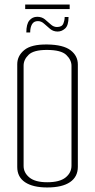

<svg xmlns="http://www.w3.org/2000/svg" viewBox="-20 -824 418 846"><path d="M188 2Q125 2 90.5 -21Q56 -44 56 -88V-541Q56 -578 87 -603.5Q118 -629 188 -628Q259 -627 291 -602.5Q323 -578 323 -540V-89Q323 -45 288.5 -21.5Q254 2 188 2ZM188 -21Q243 -21 269 -42Q295 -63 295 -94V-534Q295 -560 272 -582Q249 -604 186 -604Q128 -604 106 -582.5Q84 -561 84 -535V-93Q84 -63 109.5 -42Q135 -21 188 -21ZM96 -681Q96 -718 109.5 -734Q123 -750 144 -750Q164 -750 177.5 -739Q191 -728 203.5 -716.5Q216 -705 231 -705Q253 -705 259 -720Q265 -735 265 -749H282Q282 -712 267 -698.5Q252 -685 234 -685Q215 -685 201 -696.5Q187 -708 174.5 -719.5Q162 -731 147 -731Q129 -731 121 -717Q113 -703 113 -681ZM91 -784V-804H287V-784Z"/></svg>

Font: Smooch Sans ExtraLight
Style: Regular
Weight: 200
Designer: Robert E. Leuschke
Foundry: Robert E. Leuschke
Version: Version 1.010; ttfautohint (v1.8.3)